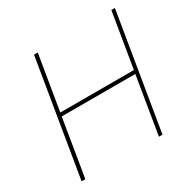

<svg xmlns="http://www.w3.org/2000/svg" viewBox="-161 -887 1044 1046"><g transform="rotate(-30 361.0 -364.0)"><path d="M61.5 0 182.1 -727.5H205.6L148.4 -382.8H611.3L668.5 -727.5H690.9L570.3 0H547.9L607.4 -360.4H144.5L85 0Z"/></g></svg>

Font: Inter 18pt Thin
Style: Italic
Weight: 250
Italic angle: -9.3988°
Version: Version 4.001;git-66647c0bb